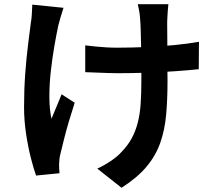

<svg xmlns="http://www.w3.org/2000/svg" viewBox="-20 -815 1040 910"><path d="M778 -795Q776 -779 775 -761.5Q774 -744 773 -727Q772 -713 772.5 -684.5Q773 -656 773 -620.5Q773 -585 773 -548.5Q773 -512 773.5 -481Q774 -450 774 -433Q774 -344 767.5 -271.5Q761 -199 739.5 -138Q718 -77 674.5 -25Q631 27 556 75L441 -16Q469 -28 503 -50.5Q537 -73 557 -96Q586 -126 604 -159Q622 -192 632.5 -232Q643 -272 646.5 -321Q650 -370 650 -434Q650 -461 650 -502Q650 -543 649 -587Q648 -631 647 -668.5Q646 -706 644 -726Q643 -745 639.5 -764Q636 -783 633 -795ZM384 -600Q408 -597 433 -594.5Q458 -592 483.5 -590.5Q509 -589 535 -589Q600 -589 671 -592Q742 -595 808 -601.5Q874 -608 923 -617L922 -487Q875 -482 811 -477.5Q747 -473 676.5 -470.5Q606 -468 538 -468Q517 -468 490 -469Q463 -470 436 -471Q409 -472 384 -473ZM281 -778Q275 -760 268 -736.5Q261 -713 257 -697Q248 -656 238 -598.5Q228 -541 221 -479Q214 -417 214 -357.5Q214 -298 224 -252Q234 -275 247 -307.5Q260 -340 272 -368L334 -328Q320 -285 306.5 -239.5Q293 -194 283 -153.5Q273 -113 266 -84Q263 -73 261.5 -58.5Q260 -44 260 -35Q260 -28 260.5 -16Q261 -4 262 6L151 17Q140 -13 126.5 -65.5Q113 -118 103.5 -181.5Q94 -245 94 -307Q94 -389 99.5 -465Q105 -541 113 -603.5Q121 -666 126 -706Q130 -727 131 -750.5Q132 -774 133 -793Z"/></svg>

Font: Noto Sans SC
Style: Bold
Weight: 700
Designer: Ryoko NISHIZUKA  (kana, bopomofo & ideographs); Paul D. Hunt (Latin, Greek & Cyrillic); Sandoll Communications , Soo-you
Foundry: Adobe
Version: Version 2.004-H2;hotconv 1.0.118;makeotfexe 2.5.65603